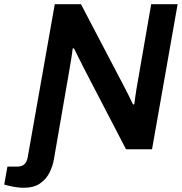

<svg xmlns="http://www.w3.org/2000/svg" viewBox="-108 -706 860 908"><path d="M3 182Q-12 182 -29.5 179.5Q-47 177 -62 173.5Q-77 170 -88 167L-73 82H-27Q-5 82 7 71Q19 60 23 38L151 -686H275L484 -287Q491 -274 502 -251.5Q513 -229 521 -212L527 -213Q529 -229 532 -250Q535 -271 537 -283L607 -686H732L611 0H488L289 -383Q280 -400 266 -428.5Q252 -457 242 -477H236Q234 -460 230 -434.5Q226 -409 223 -392L147 47Q142 78 126.5 109.5Q111 141 81.5 161.5Q52 182 3 182Z"/></svg>

Font: Archivo Variable SemiBold
Style: Italic
Weight: 600
Italic angle: -10°
Designer: Hector Gatti
Foundry: Omnibus-Type
Version: Version 2.001